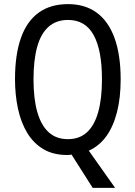

<svg xmlns="http://www.w3.org/2000/svg" viewBox="-20 -744 659 934"><path d="M567 -358Q567 -268 549 -198Q531 -128 497 -81Q463 -34 412 -11L540 170H431L328 8Q324 9 318 9.5Q312 10 307 10Q239 10 191 -18.5Q143 -47 112.5 -97.5Q82 -148 67.5 -215Q53 -282 53 -359Q53 -477 81.5 -558.5Q110 -640 167.5 -682Q225 -724 311 -724Q394 -724 451 -682Q508 -640 537.5 -558Q567 -476 567 -358ZM143 -358Q143 -264 161.5 -199Q180 -134 217 -100.5Q254 -67 310 -67Q366 -67 402.5 -100Q439 -133 457.5 -198Q476 -263 476 -358Q476 -500 435.5 -573.5Q395 -647 311 -647Q254 -647 216.5 -614Q179 -581 161 -516.5Q143 -452 143 -358Z"/></svg>

Font: Noto Sans Arabic Condensed
Style: Regular
Weight: 400
Width: 3
Designer: Monotype Design Team, Nadine Chahine, Nizar Qandah and Khaled Hosny
Foundry: Monotype Imaging Inc.
Version: Version 2.012